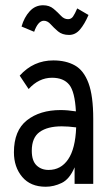

<svg xmlns="http://www.w3.org/2000/svg" viewBox="-20 -700 415 731"><path d="M154 11Q96 11 64.5 -26.5Q33 -64 33 -120Q33 -203 82.5 -242Q132 -281 211 -281Q237 -281 269 -276Q265 -351 243.5 -377.5Q222 -404 178 -404Q128 -404 89 -361L55 -412Q107 -470 183 -470Q231 -470 265 -451Q299 -432 317 -383.5Q335 -335 335 -247V0H264V-63Q245 -18 215 -3.5Q185 11 154 11ZM101 -126Q101 -88 119 -70.5Q137 -53 165 -53Q212 -53 239.5 -93.5Q267 -134 270 -215Q240 -219 215 -219Q161 -219 131 -197.5Q101 -176 101 -126ZM274 -668 317 -643Q302 -608 284.5 -587.5Q267 -567 243 -567Q217 -567 201 -580.5Q185 -594 173 -607.5Q161 -621 147 -621Q125 -621 110 -579L62 -599Q72 -634 93 -657Q114 -680 144 -680Q168 -680 184 -666.5Q200 -653 212 -640Q224 -627 239 -627Q251 -627 258 -637Q265 -647 274 -668Z"/></svg>

Font: Inconsolata Condensed Medium
Style: Regular
Weight: 500
Width: 3
Monospace: yes
Designer: Raph Levien, Cyreal, Brenton Simpson
Foundry: Raph Levien, Cyreal, Google
Version: Version 3.100; ttfautohint (v1.8.4.7-5d5b)